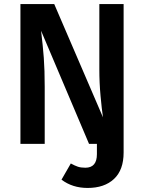

<svg xmlns="http://www.w3.org/2000/svg" viewBox="-20 -711 712 949"><path d="M591 -691V43Q591 129 543.5 173.5Q496 218 413 218Q338 218 284 177L330 97Q350 108 365 113Q380 118 402 118Q459 118 459 51V0H420L183 -559Q192 -485 196.5 -425Q201 -365 201 -282V0H81V-691H248L489 -131Q483 -171 477 -236.5Q471 -302 471 -367V-691Z"/></svg>

Font: Fira Sans Medium
Style: Regular
Weight: 500
Designer: bBox Type GmbH & Carrois Corporate GbR & Edenspiekermann AG
Foundry: bBox Type GmbH & Carrois Corporate GbR & Edenspiekermann AG
Version: Version 4.301